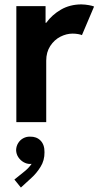

<svg xmlns="http://www.w3.org/2000/svg" viewBox="-20 -551 444 866"><path d="M53.7 -523.4H185.5V-448.2H188.5Q214.8 -484.4 254.9 -507.6Q294.9 -530.8 346.7 -531.2Q364.7 -530.8 380.9 -527.8Q397 -524.9 404.3 -521.5L349.6 -392.6Q344.7 -395 332.8 -397.2Q320.8 -399.4 307.6 -399.4Q279.8 -399.4 252.4 -385.5Q225.1 -371.6 206.8 -343.8Q188.5 -315.9 188.5 -277.3V0H53.7ZM44.9 258.8 89.8 222.7Q110.4 206.1 122.6 188Q120.1 188.5 115.2 188.5Q100.6 188.5 86.4 180.4Q72.3 172.4 62.7 158.2Q53.2 144 52.7 126Q53.2 107.9 62.3 93.8Q71.3 79.6 85.4 72.3Q99.6 64.9 115.2 65.4Q144.5 64.5 162.8 83Q181.2 101.6 180.7 135.7Q181.2 172.4 162.8 201.7Q144.5 231 122.1 251L74.2 294.9Z"/></svg>

Font: Reddit Sans Chocolate
Style: Bold
Weight: 700
Designer: Stephen Hutchings
Foundry: Reddit
Version: Version 1.011